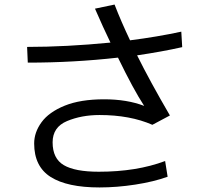

<svg xmlns="http://www.w3.org/2000/svg" viewBox="-20 -799 934 843"><path d="M417 24Q275 24 202.5 -22Q130 -68 130 -169Q130 -218 162.5 -262.5Q195 -307 264 -335Q333 -363 437 -363Q538 -363 613 -334Q566 -406 498 -546Q303 -524 102 -524L99 -593Q270 -593 465 -612Q433 -678 397 -761L483 -779Q512 -704 551 -622Q669 -637 776 -660L780 -592Q691 -572 582 -556Q638 -443 726 -292L649 -251Q551 -294 417 -294Q338 -294 274.5 -267.5Q211 -241 211 -174Q211 -103 260 -74Q309 -45 414 -45Q580 -45 705 -92L716 -23Q655 -1 574 11.5Q493 24 417 24Z"/></svg>

Font: Kakao Big Sans
Style: Regular
Weight: 400
Designer: Park Young-rak; Lee Sang-min; Kim Jung-jin; Min Bon; Park Min-gyu;
Foundry: Kakao Corporation
Version: Version 2.003